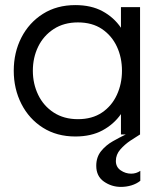

<svg xmlns="http://www.w3.org/2000/svg" viewBox="-20 -528 635 754"><path d="M276 8Q203 8 148.5 -26.5Q94 -61 64 -120Q34 -179 34 -250Q34 -322 64 -380.5Q94 -439 148.5 -473.5Q203 -508 276 -508Q338 -508 382.5 -484Q427 -460 455 -419V-500H530V0H455V-80Q427 -40 382.5 -16Q338 8 276 8ZM286 -60Q342 -60 380.5 -86Q419 -112 439 -155.5Q459 -199 459 -250Q459 -302 439 -345Q419 -388 380.5 -414Q342 -440 286 -440Q231 -440 191 -414Q151 -388 130 -345Q109 -302 109 -250Q109 -199 130 -155.5Q151 -112 191 -86Q231 -60 286 -60ZM358 123Q358 89 377 65.5Q396 42 423.5 26.5Q451 11 474 0H530Q515 9 492.5 24Q470 39 452.5 59Q435 79 435 104Q435 128 454 141Q473 154 495 154Q515 154 531 143V182Q516 194 496 200Q476 206 455 206Q418 206 388 185Q358 164 358 123Z"/></svg>

Font: Questrial
Style: Regular
Weight: 400
Designer: Joe Prince, Laura Meseguer
Foundry: Joe Prince, Laura Meseguer
Version: Version 2.000; ttfautohint (v1.8.3)